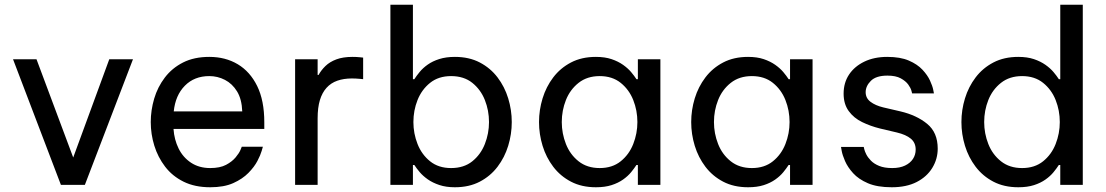

<svg xmlns="http://www.w3.org/2000/svg" viewBox="-20 -780 4668 810"><path d="M338 0H237L35 -530H134L304 -75H274L441 -530H541Z M867 10Q802 10 754.5 -13.5Q707 -37 676.5 -77Q646 -117 631 -165.5Q616 -214 616 -265Q616 -315 630.5 -364Q645 -413 675.5 -453Q706 -493 752.5 -516.5Q799 -540 863 -540Q931 -540 983 -509Q1035 -478 1065 -417Q1095 -356 1095 -264V-236H712Q715 -191 733.5 -153.5Q752 -116 786 -93.5Q820 -71 867 -71Q908 -71 933.5 -84.5Q959 -98 974 -116Q989 -134 994.5 -147.5Q1000 -161 1000 -161H1089Q1089 -161 1084 -143.5Q1079 -126 1066 -101Q1053 -76 1028 -50.5Q1003 -25 964 -7.5Q925 10 867 10ZM713 -310H1002Q1000 -362 980 -394.5Q960 -427 929 -443Q898 -459 863 -459Q800 -459 760 -418.5Q720 -378 713 -310Z M1320 0H1225V-530H1320V-464H1324Q1335 -484 1353 -501.5Q1371 -519 1399 -529.5Q1427 -540 1467 -540Q1484 -540 1498 -538.5Q1512 -537 1512 -537V-446Q1512 -446 1496.5 -447.5Q1481 -449 1464 -449Q1430 -449 1403 -439.5Q1376 -430 1357.5 -409.5Q1339 -389 1329.5 -357.5Q1320 -326 1320 -281Z M1899 10Q1862 10 1833.5 0.5Q1805 -9 1784.5 -23.5Q1764 -38 1750.5 -54Q1737 -70 1728 -84H1722V0H1627V-760H1722V-446H1728Q1737 -460 1750.5 -476.5Q1764 -493 1784.5 -507.5Q1805 -522 1833.5 -531Q1862 -540 1899 -540Q1959 -540 2004 -516.5Q2049 -493 2079 -453.5Q2109 -414 2124 -365Q2139 -316 2139 -265Q2139 -214 2124 -165Q2109 -116 2079 -76.5Q2049 -37 2004 -13.5Q1959 10 1899 10ZM1883 -71Q1937 -71 1972.5 -99.5Q2008 -128 2025.5 -172.5Q2043 -217 2043 -265Q2043 -314 2025.5 -358Q2008 -402 1972.5 -430.5Q1937 -459 1883 -459Q1830 -459 1794.5 -430.5Q1759 -402 1741.5 -358Q1724 -314 1724 -265Q1724 -217 1741.5 -172.5Q1759 -128 1794.5 -99.5Q1830 -71 1883 -71Z M2494 -540Q2532 -540 2560 -530.5Q2588 -521 2608.5 -506.5Q2629 -492 2642.5 -476Q2656 -460 2665 -446H2671V-530H2766V0H2671V-84H2665Q2656 -70 2642.5 -53.5Q2629 -37 2608.5 -22.5Q2588 -8 2560 1Q2532 10 2494 10Q2434 10 2389 -13.5Q2344 -37 2314 -76.5Q2284 -116 2269 -165Q2254 -214 2254 -265Q2254 -316 2269 -365Q2284 -414 2314 -453.5Q2344 -493 2389 -516.5Q2434 -540 2494 -540ZM2510 -459Q2457 -459 2421 -430.5Q2385 -402 2367.5 -358Q2350 -314 2350 -265Q2350 -217 2367.5 -172.5Q2385 -128 2421 -99.5Q2457 -71 2510 -71Q2563 -71 2598.5 -99.5Q2634 -128 2651.5 -172.5Q2669 -217 2669 -265Q2669 -314 2651.5 -358Q2634 -402 2598.5 -430.5Q2563 -459 2510 -459Z M3136 -540Q3174 -540 3202 -530.5Q3230 -521 3250.5 -506.5Q3271 -492 3284.5 -476Q3298 -460 3307 -446H3313V-530H3408V0H3313V-84H3307Q3298 -70 3284.5 -53.5Q3271 -37 3250.5 -22.5Q3230 -8 3202 1Q3174 10 3136 10Q3076 10 3031 -13.5Q2986 -37 2956 -76.5Q2926 -116 2911 -165Q2896 -214 2896 -265Q2896 -316 2911 -365Q2926 -414 2956 -453.5Q2986 -493 3031 -516.5Q3076 -540 3136 -540ZM3152 -459Q3099 -459 3063 -430.5Q3027 -402 3009.5 -358Q2992 -314 2992 -265Q2992 -217 3009.5 -172.5Q3027 -128 3063 -99.5Q3099 -71 3152 -71Q3205 -71 3240.5 -99.5Q3276 -128 3293.5 -172.5Q3311 -217 3311 -265Q3311 -314 3293.5 -358Q3276 -402 3240.5 -430.5Q3205 -459 3152 -459Z M3742 10Q3681 10 3641.5 -7Q3602 -24 3579 -49.5Q3556 -75 3545 -100.5Q3534 -126 3531 -143Q3528 -160 3528 -160H3624Q3624 -160 3626 -151Q3628 -142 3634.5 -129Q3641 -116 3654 -102.5Q3667 -89 3689 -80Q3711 -71 3744 -71Q3776 -71 3798 -81.5Q3820 -92 3831.5 -109.5Q3843 -127 3843 -149Q3843 -178 3822.5 -195Q3802 -212 3764 -221L3692 -238Q3652 -248 3617 -265Q3582 -282 3560.5 -311.5Q3539 -341 3539 -385Q3539 -431 3562 -465.5Q3585 -500 3626.5 -520Q3668 -540 3723 -540Q3778 -540 3814 -524.5Q3850 -509 3871.5 -486Q3893 -463 3903.5 -440Q3914 -417 3917 -401.5Q3920 -386 3920 -386H3828Q3828 -386 3825 -397.5Q3822 -409 3811.5 -423.5Q3801 -438 3780 -449.5Q3759 -461 3724 -461Q3676 -461 3654 -439Q3632 -417 3632 -391Q3632 -366 3652.5 -350.5Q3673 -335 3706 -327L3779 -310Q3847 -294 3891.5 -257.5Q3936 -221 3936 -153Q3936 -109 3913 -71.5Q3890 -34 3847 -12Q3804 10 3742 10Z M4276 10Q4216 10 4171 -13.5Q4126 -37 4096 -76.5Q4066 -116 4051 -165Q4036 -214 4036 -265Q4036 -316 4051 -365Q4066 -414 4096 -453.5Q4126 -493 4171 -516.5Q4216 -540 4276 -540Q4314 -540 4342 -530.5Q4370 -521 4390.5 -506.5Q4411 -492 4424.5 -476Q4438 -460 4447 -446H4453V-760H4548V0H4453V-84H4447Q4438 -70 4424.5 -53.5Q4411 -37 4390.5 -22.5Q4370 -8 4342 1Q4314 10 4276 10ZM4292 -71Q4345 -71 4380.5 -99.5Q4416 -128 4433.5 -172.5Q4451 -217 4451 -265Q4451 -314 4433.5 -358Q4416 -402 4380.5 -430.5Q4345 -459 4292 -459Q4239 -459 4203 -430.5Q4167 -402 4149.5 -358Q4132 -314 4132 -265Q4132 -217 4149.5 -172.5Q4167 -128 4203 -99.5Q4239 -71 4292 -71Z"/></svg>

Font: Be Vietnam Pro Variable Thin
Style: Regular
Weight: 100
Designer: Lam Bao, Tony Le, Vietanh Nguyen
Foundry: Yellow Type Foundry
Version: Version 1.002